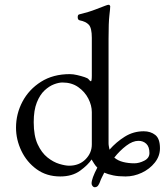

<svg xmlns="http://www.w3.org/2000/svg" viewBox="-20 -724 689 803"><path d="M376 59Q371 59 367 54Q363 49 363 43Q363 23 387 -23Q379 -31 373.5 -40Q368 -49 363 -57Q348 -34 315 -10Q282 14 232 14Q175 14 133.5 -16Q92 -46 69.5 -93Q47 -140 47 -190Q47 -248 74 -299Q101 -350 151.5 -382Q202 -414 272 -414Q286 -414 303 -410Q320 -406 333.5 -401.5Q347 -397 350 -393Q353 -389 356 -386.5Q359 -384 360 -384Q364 -384 364 -408V-566Q364 -607 351.5 -620.5Q339 -634 313 -639Q305 -641 305 -652Q305 -663 312 -664Q353 -674 379.5 -684.5Q406 -695 420 -700Q425 -702 428.5 -703Q432 -704 434 -704Q437 -704 438.5 -702.5Q440 -701 441 -698Q441 -689 437.5 -659.5Q434 -630 434 -562V-125Q434 -118 435.5 -111Q437 -104 438 -98Q466 -130 502 -152.5Q538 -175 581 -175Q610 -175 629.5 -159.5Q649 -144 649 -104Q649 -71 627.5 -44Q606 -17 573 -1.5Q540 14 505 14Q475 14 453.5 9.5Q432 5 416 -2Q411 8 406 18Q401 28 398 37Q396 43 391 51Q386 59 376 59ZM269 -31Q311 -31 337.5 -57.5Q364 -84 364 -120V-255Q364 -283 349.5 -311.5Q335 -340 307.5 -359.5Q280 -379 241 -379Q226 -379 206 -371.5Q186 -364 166.5 -346Q147 -328 134 -295.5Q121 -263 121 -213Q121 -156 137.5 -120.5Q154 -85 178.5 -65.5Q203 -46 228 -38.5Q253 -31 269 -31ZM542 -41Q562 -41 583.5 -52Q605 -63 605 -84Q605 -110 592 -122.5Q579 -135 559 -135Q535 -135 508 -114.5Q481 -94 458 -65Q473 -52 495 -46.5Q517 -41 542 -41Z"/></svg>

Font: EB Garamond
Style: Italic
Weight: 400
Italic angle: -17.2°
Designer: Georg Duffner and Octavio Pardo
Foundry: Georg Duffner
Version: Version 1.001